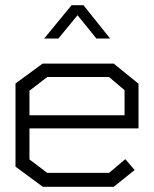

<svg xmlns="http://www.w3.org/2000/svg" viewBox="-20 -723 596 743"><path d="M94 -226V-106L163 -54H402L465 -107L501 -65L420 0H146L40 -78V-400L145 -477H420L516 -399V-226ZM462 -374 402 -425H163L94 -372V-277H462ZM257 -703H303L406 -574H353L280 -664L206 -574H151Z"/></svg>

Font: Turret Road
Style: Regular
Weight: 400
Designer: Noponies
Foundry: Noponies
Version: Version 1.001; ttfautohint (v1.8)